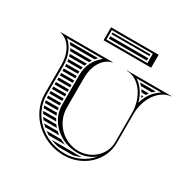

<svg xmlns="http://www.w3.org/2000/svg" viewBox="-170 -934 1098 1104"><g transform="rotate(30 379.0 -382.0)"><path d="M281 -736H533V-747H281ZM281 -722V-706H533V-722ZM575 -683V-769H259V-683ZM543 -695H271V-757H543ZM649.3 -562C654.5 -567.6 660 -572.9 665.9 -578H562.1C567.4 -572.9 572.4 -567.6 577.1 -562ZM637.5 -548H587.8C591.4 -542.8 594.8 -537.5 598 -532H626.5C629.9 -537.5 633.6 -542.9 637.5 -548ZM618.8 -518H605.5L612.2 -503.2ZM437.8 -22C454.5 -25.6 470.3 -31 485 -38H471.1C464.7 -37.3 458.2 -37 451.3 -37C443.8 -37 436.5 -37.3 429.2 -38H287C303.5 -31 320.9 -25.6 339.1 -22ZM218 -82H311.7C305 -87 298.5 -92.3 292.4 -98H201.8C206.9 -92.4 212.3 -87.1 218 -82ZM235 -68C242.7 -62.2 250.7 -56.9 259.1 -52H367.4C355.5 -56.4 344.1 -61.8 333.2 -68ZM147.1 -202H232.2C231.1 -207.3 230.2 -212.6 229.5 -218H144.2C145 -212.6 145.9 -207.3 147.1 -202ZM150.7 -188C152.3 -182.6 154 -177.3 156 -172H241.3C239.3 -177.2 237.4 -182.6 235.8 -188ZM161.9 -158C164.3 -152.6 167 -147.2 170 -142H256.3C253.1 -147.2 250.2 -152.5 247.5 -158ZM178.4 -128C182 -122.5 185.9 -117.2 189.9 -112H278.6C274 -117.1 269.7 -122.5 265.7 -128ZM142 -248C142 -242.6 142.2 -237.3 142.7 -232H228.3C228.1 -235.3 228 -238.6 228 -242V-248ZM142 -428V-412H228V-428ZM142 -398V-382H228V-398ZM142 -368V-352H228V-368ZM142 -338V-322H228V-338ZM142 -308V-292H228V-308ZM142 -278V-262H228V-278ZM107.9 -562H269.1C273.4 -567.5 278.1 -572.9 283.1 -578H95.6C100 -572.9 104.1 -567.6 107.9 -562ZM116.4 -548C119.3 -542.8 121.8 -537.5 124.2 -532H249.7C252.5 -537.5 255.6 -542.8 259 -548ZM129.6 -518C131.4 -512.8 133 -507.4 134.4 -502H237.3C239 -507.4 240.9 -512.8 243.1 -518ZM137.5 -488C138.5 -482.7 139.4 -477.4 140.1 -472H230.4C231.2 -477.4 232.2 -482.8 233.4 -488ZM141.4 -458C141.8 -452.7 142 -447.4 142 -442H228C228.1 -447.4 228.3 -452.7 228.7 -458ZM620 -209V-400C620 -504.8 681 -591 758 -598V-600H462V-598C543.7 -598 610 -509.3 610 -400V-209C610 -126.2 538.9 -59 451.3 -59C351.2 -59 270 -141 270 -242V-440C270 -517.1 306.3 -584.5 368 -598V-600H22V-598C83.7 -584.5 120 -517.1 120 -440V-249C120 -108.5 241 5 391 5C517 5 620 -90.6 620 -209ZM564.5 -87.8C525 -38.8 461.9 -7 391 -7C247 -7 132 -115.8 132 -249V-440C132 -500.8 110.1 -557 70.6 -588H309.4C262.4 -551.2 238 -499.9 238 -440V-242C238 -134.4 333.6 -47 451.3 -47C494.5 -47 534.3 -62.5 564.5 -87.8ZM696.5 -588C652.6 -560.4 624.6 -521.7 612.5 -471.3C598.5 -522 569.5 -564.4 533.5 -588Z"/></g></svg>

Font: SortefaxS02
Style: Medium
Weight: 500
Designer: gluk
Foundry: gluk
Version: Version 0.261